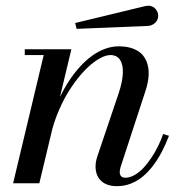

<svg xmlns="http://www.w3.org/2000/svg" viewBox="-20 -629 625 659"><path d="M488 -540 243 -530 238 -550 478 -608Q488.5 -610.5 496.9 -608.5Q505.2 -606.5 511 -601.2Q516.8 -596 519.9 -589.1Q523 -582.2 523 -575Q523 -560.9 512.7 -550.8Q502.4 -540.8 488 -540ZM130 -440H65V-460H225L185.9 -296.5Q200.6 -326.5 217.7 -352.4Q234.8 -378.4 254.6 -400.1Q274.5 -421.9 295.7 -437.3Q316.9 -452.8 340.5 -461.4Q364.1 -470 388 -470Q416.4 -470 437.2 -461.9Q458.1 -453.9 469.9 -439.9Q481.6 -425.9 486.7 -406.7Q491.8 -387.5 489.8 -365.4Q487.9 -343.4 480 -319L394 -56Q391 -47 391 -38Q391 -29.4 395.8 -24.2Q400.6 -19 410 -19Q425.6 -19 442 -28.3Q458.4 -37.6 472.5 -52.8Q486.6 -68 499.8 -87.8Q512.9 -107.5 522.9 -128.1Q532.9 -148.6 540 -169L560 -163Q548.4 -132.4 534.7 -106.6Q521 -80.8 504.2 -58.9Q487.4 -37.1 468.8 -22Q450.1 -6.9 427.9 1.6Q405.8 10 382 10Q346.8 10 327.4 -7.9Q308 -25.8 308 -58Q308 -74 314 -92L387 -308Q400 -346.6 401.6 -376.3Q403.2 -406 392.4 -423Q381.5 -440 359 -440Q345 -440 327.6 -431.3Q310.1 -422.6 291.6 -407Q273 -391.4 253.7 -368.2Q234.4 -345.1 217.2 -317.8Q200 -290.5 184.9 -256.7Q169.8 -222.9 159.9 -187.5L115 0H25Z"/></svg>

Font: Bodoni* 11
Style: Italic
Weight: 400
Italic angle: -13°
Version: Version 1.002